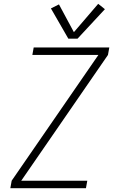

<svg xmlns="http://www.w3.org/2000/svg" viewBox="-20 -983 616 1003"><path d="M34 0H429L436 -39H91L544 -696L551 -735H156L149 -696H494L41 -39ZM337 -781H385L528 -935L493 -963L366 -815L288 -960L246 -939Z"/></svg>

Font: Iosevka Sparkle Extralight
Style: Italic
Weight: 200
Italic angle: -9°
Designer: Belleve Invis
Foundry: Belleve Invis
Version: Version 4.5.0; ttfautohint (v1.8.3)